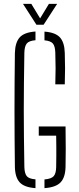

<svg xmlns="http://www.w3.org/2000/svg" viewBox="-20 -968 406 993"><path d="M163.5 5Q105.5 1 81.8 -25Q58 -51 57 -105.5Q56 -183.5 55.5 -256Q55 -328.5 55 -399.8Q55 -471 55.5 -543.5Q56 -616 57 -694Q58.5 -749 82.2 -775Q106 -801 163.5 -805V-760Q129.5 -757 118.2 -742.8Q107 -728.5 106 -696Q104.5 -610 103.8 -538.5Q103 -467 103 -400Q103 -333 103.8 -261.5Q104.5 -190 106 -104Q107 -71.5 118.2 -57.2Q129.5 -43 163.5 -40.5ZM210 5V-40Q246 -43 258 -57.2Q270 -71.5 270.5 -104Q271 -134.5 271.2 -160Q271.5 -185.5 271.2 -211Q271 -236.5 270.5 -266.5H180.5V-314H319Q320 -244 320 -197.8Q320 -151.5 319 -105.5Q318 -51 293.5 -25Q269 1 210 5ZM266 -532Q267.5 -578.5 267.5 -614.2Q267.5 -650 266 -696Q265 -728.5 253.8 -742.5Q242.5 -756.5 210 -759.5V-804.5Q266 -800.5 289.8 -774.8Q313.5 -749 315 -694.5Q316.5 -649.5 316.5 -613.8Q316.5 -578 315 -532ZM168.5 -840 99 -948H142L187.5 -873L233 -948H275.5L205.5 -840Z"/></svg>

Font: Big Shoulders Stencil Text Thin ExtraLight
Style: Regular
Weight: 250
Version: Version 2.001